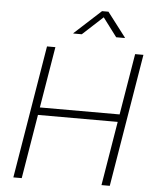

<svg xmlns="http://www.w3.org/2000/svg" viewBox="-61 -996 843 1047"><g transform="rotate(5 360.0 -472.5)"><path d="M51.8 0 172.4 -727.5H218.3L162.6 -392.6H599.1L654.8 -727.5H700.2L579.6 0H534.2L592.3 -351.1H155.8L97.7 0ZM355.5 -810.1H309.1L309.6 -812.5L454.6 -945.3H489.7L591.3 -812.5L590.8 -810.1H543.9L466.8 -912.6Z"/></g></svg>

Font: Inter 20pt ExtraLight
Style: Italic
Weight: 250
Italic angle: -9.3988°
Version: Version 4.001;git-66647c0bb